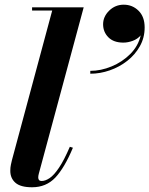

<svg xmlns="http://www.w3.org/2000/svg" viewBox="-20 -781 631 811"><path d="M415.5 -678.4Q415.5 -710.8 441.1 -736Q466.8 -761.2 502.8 -761.2Q539.2 -761.2 565.1 -735.8Q591 -710.4 591 -664.9Q591 -621.7 570.9 -585.9Q550.9 -550.1 517.6 -524Q484.3 -497.9 443.6 -483.8Q402.9 -469.6 361.4 -469.6V-481.7Q406 -481.7 451.2 -500.4Q496.5 -519.1 530.2 -552.8Q564 -586.6 574.3 -631.6Q561.3 -616.3 540.8 -608.6Q520.3 -601 501 -601Q460 -601 437.7 -623.5Q415.5 -646 415.5 -678.4ZM288 -157Q252.5 -72 213.8 -31Q175 10 115.5 10Q67 10 45.2 -9Q23.5 -28 23.5 -59.5Q23.5 -73.5 26 -85.2Q28.5 -97 30.5 -105L200.5 -736.5H115.5V-750H333.5L144 -47.5Q141.5 -38.5 141.5 -31.5Q141.5 -16.5 156 -16.5Q171.5 -16.5 189.8 -28.8Q208 -41 229.2 -72.5Q250.5 -104 275 -161Z"/></svg>

Font: Bodoni* 16pt
Style: Bold Italic
Weight: 700
Italic angle: -13°
Version: Version 2.3